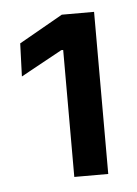

<svg xmlns="http://www.w3.org/2000/svg" viewBox="-36 -732 286 400"><g transform="rotate(-5 107.0 -532.5)"><path d="M104 -363V-628.5H100L13.5 -581L16 -650L107.5 -702H175V-363Z"/></g></svg>

Font: Anek Telugu Medium
Style: Regular
Weight: 500
Designer: Omkar Bhoir (Telugu), Yesha Goshar (Latin)
Foundry: Ek Type
Version: Version 1.003